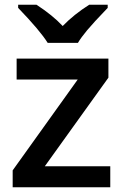

<svg xmlns="http://www.w3.org/2000/svg" viewBox="-20 -786 518 806"><path d="M442.9 0H33.2V-70.8L306.2 -452.1H49.8V-540H435.1V-460L168 -87.9H442.9ZM432.1 -766.1V-752.9Q370.6 -689 345.5 -658.7Q320.3 -628.4 307.1 -606H180.2Q148.4 -657.2 56.2 -752.9V-766.1H133.3Q200.7 -722.2 243.2 -676.8Q290.5 -725.6 354.5 -766.1Z"/></svg>

Font: f0_32663          
Style: Regular
Weight: 600
Foundry: Ascender Corporation
Version: Version 1.10